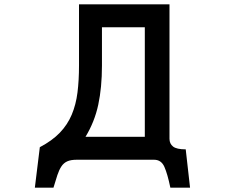

<svg xmlns="http://www.w3.org/2000/svg" viewBox="-20 -696 1040 887"><path d="M649 -64V-570H451V-393Q451 -292 434 -212.5Q417 -133 375 -64ZM858 171H767Q754 108 739.5 75Q725 42 692 42H334Q307 42 290.5 49.5Q274 57 263.5 73Q253 89 245 113Q237 137 227 171H141L164 -16Q221 -46 256.5 -83Q292 -120 311.5 -166.5Q331 -213 338 -269Q345 -325 345 -393V-676H763V-55Q763 -32 779.5 -19Q796 -6 838 -6Z"/></svg>

Font: NanumGothicCoding
Style: Bold
Weight: 700
Monospace: yes
Designer: Kwon Bruce; Nicolas Noh; Sung-woo Choi; Go-un Cha; Soo-hyun Park;
Foundry: NHN Corporation
Version: Version 2.000;PS 1;hotconv 1.0.49;makeotf.lib2.0.14853